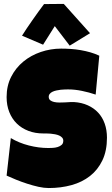

<svg xmlns="http://www.w3.org/2000/svg" viewBox="-20 -952 572 979"><path d="M525.4 -250Q525.4 -183.1 502.2 -134.5Q479 -85.9 438.7 -54.4Q398.4 -22.9 344.5 -8.1Q290.5 6.8 228.5 6.8Q204.6 6.8 176 0.5Q147.5 -5.9 118.2 -15.4Q88.9 -24.9 61.8 -35.9Q34.7 -46.9 13.7 -56.6L35.2 -248Q76.7 -223.1 127.2 -210.2Q177.7 -197.3 226.6 -197.3Q235.8 -197.3 249 -198Q262.2 -198.7 274.2 -202.4Q286.1 -206.1 294.4 -213.4Q302.7 -220.7 302.7 -234.4Q302.7 -243.7 296.9 -250.2Q291 -256.8 281.7 -261Q272.5 -265.1 260.7 -267.3Q249 -269.5 237.8 -270.5Q226.6 -271.5 216.8 -271.5Q207 -271.5 201.2 -271.5Q159.2 -271.5 124.8 -284.7Q90.3 -297.9 65.7 -322Q41 -346.2 27.3 -380.6Q13.7 -415 13.7 -457Q13.7 -514.6 36.9 -560.3Q60.1 -606 98.9 -637.9Q137.7 -669.9 188 -687Q238.3 -704.1 292 -704.1Q315.9 -704.1 341.3 -702.4Q366.7 -700.7 391.8 -696.3Q417 -691.9 440.9 -685.1Q464.8 -678.2 486.3 -668L467.8 -469.7Q434.6 -481 398.2 -488.5Q361.8 -496.1 327.1 -496.1Q320.8 -496.1 310.8 -495.8Q300.8 -495.6 289.8 -494.4Q278.8 -493.2 267.6 -490.7Q256.3 -488.3 247.6 -484.1Q238.8 -480 233.4 -473.1Q228 -466.3 228.5 -457Q229 -446.3 236.6 -440.4Q244.1 -434.6 256.1 -431.9Q268.1 -429.2 282.5 -429.2Q296.9 -429.2 311 -429.9Q325.2 -430.7 337.4 -431.4Q349.6 -432.1 357.4 -431.6Q396.5 -429.2 427.7 -415Q459 -400.9 480.7 -377.4Q502.4 -354 513.9 -321.5Q525.4 -289.1 525.4 -250ZM335.4 -719.2 259.3 -818.8 199.7 -724.1 92.3 -770Q101.6 -785.2 115.2 -805.4Q128.9 -825.7 144 -847.4Q159.2 -869.1 174.8 -890.9Q190.4 -912.6 204.6 -931.2L305.2 -932.1L439 -782.7Z"/></svg>

Font: Luckiest Guy RUS-BEL-UKR
Style: Regular
Weight: 400
Designer: Astigmatic (AOETI)
Foundry: Astigmatic (AOETI)
Version: Version 1.00 March 11, 2019, initial release